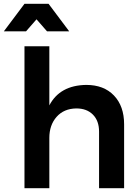

<svg xmlns="http://www.w3.org/2000/svg" viewBox="-42 -984 734 1004"><path d="M607 -334V0H476V-296Q476 -352 444 -384.5Q412 -417 357 -417Q292 -416 254 -373Q216 -330 216 -263V0H86V-742H216V-433Q271 -538 409 -540Q501 -540 554 -484.5Q607 -429 607 -334ZM320 -820H204L149 -883L94 -820H-22L86 -964H212Z"/></svg>

Font: Montserrat Medium
Style: Regular
Weight: 500
Designer: Julieta Ulanovsky
Foundry: Julieta Ulanovsky
Version: Version 6.001